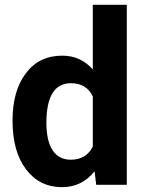

<svg xmlns="http://www.w3.org/2000/svg" viewBox="-20 -770 603 800"><path d="M32.2 -268.1C32.2 -180.7 51.3 -112.8 88.9 -64C126.5 -14.6 176.3 9.8 238.3 9.8C293.5 9.8 338.9 -12.2 374 -56.2L380.9 0H508.3V-750H366.7V-480.5C333 -519 290.5 -538.1 239.3 -538.1C175.3 -538.1 124.5 -513.7 87.9 -464.8C50.8 -416 32.2 -350.6 32.2 -268.1ZM173.3 -257.8C173.3 -368.2 207.5 -423.3 275.4 -423.3C318.8 -423.3 349.1 -404.8 366.7 -368.2V-159.7C348.6 -123 317.9 -104.5 274.4 -104.5C208.5 -104.5 173.3 -158.7 173.3 -257.8Z"/></svg>

Font: Shabnam
Style: Bold
Weight: 700
Foundry: DejaVu fonts team - Redesigned by Saber Rastikerdar - Based on Vazir font
Version: Version 5.0.1